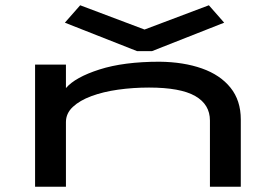

<svg xmlns="http://www.w3.org/2000/svg" viewBox="-20 -708 1040 728"><path d="M113 0V-463H230V-374Q265 -415 357 -444.5Q449 -474 585 -474Q676 -473 745.5 -448.5Q815 -424 854 -375.5Q893 -327 893 -255V0H776V-251Q776 -312 720 -344Q664 -376 545 -376Q484 -376 427.5 -368Q371 -360 326.5 -343.5Q282 -327 256 -302.5Q230 -278 230 -245V0ZM284 -688 528 -596 772 -688 830 -622 556 -514H500L226 -622Z"/></svg>

Font: Inconsolata UltraExpanded SemiBold
Style: Regular
Weight: 600
Width: 9
Monospace: yes
Designer: Raph Levien, Cyreal, Brenton Simpson
Foundry: Raph Levien, Cyreal, Google
Version: Version 3.001; ttfautohint (v1.8.2.53-6de2)